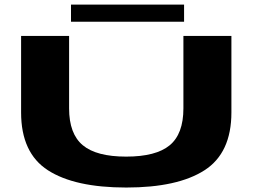

<svg xmlns="http://www.w3.org/2000/svg" viewBox="-20 -836 1151 860"><path d="M545.5 4Q314.5 4 194.5 -73.5Q74.5 -151 74.5 -332.5V-675H289.5V-350.5Q289.5 -236.5 350.8 -185.5Q412 -134.5 545.2 -134.5Q678.5 -134.5 740 -185.2Q801.5 -236 801.5 -350.5V-675H1016.5V-332.5Q1016.5 -151 896.2 -73.5Q776 4 545.5 4ZM298 -738.5V-815.5H804.5V-738.5Z"/></svg>

Font: Anybody UltraExpanded Regular
Style: Bold
Weight: 700
Width: 9
Designer: Tyler Finck
Foundry: Etcetera Type Company
Version: Version 1.010; ttfautohint (v1.8.3) -l 8 -r 50 -G 200 -x 14 